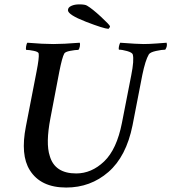

<svg xmlns="http://www.w3.org/2000/svg" viewBox="-20 -839 772 865"><path d="M468.8 -709Q447.3 -710 366.7 -741.2Q286.1 -772.5 286.1 -793Q286.1 -805.7 301.3 -812.5Q316.4 -819.3 336.9 -819.3Q363.3 -819.3 372.1 -813.5Q395.5 -799.8 434.6 -763.7Q473.6 -727.5 475.6 -720.7Q475.6 -715.8 468.8 -709ZM220.7 -640.6Q264.6 -640.6 338.9 -646.5Q341.8 -641.6 339.8 -630.4Q337.9 -619.1 333 -614.3Q319.3 -614.3 296.4 -609.9Q273.4 -605.5 269.5 -597.7Q259.8 -580.1 247.1 -515.6L207 -305.7Q185.5 -193.4 204.1 -136.7Q226.6 -57.6 323.2 -57.6Q392.6 -57.6 449.2 -111.8Q505.9 -166 529.3 -285.2L571.3 -500Q585 -568.4 578.1 -593.8Q575.2 -602.5 552.7 -608.9Q530.3 -615.2 515.6 -615.2Q513.7 -620.1 516.1 -630.9Q518.6 -641.6 521.5 -646.5Q599.6 -640.6 627 -640.6Q650.4 -640.6 685.1 -643.1Q719.7 -645.5 730.5 -646.5Q735.4 -631.8 724.6 -615.2Q709 -615.2 682.6 -609.4Q656.2 -603.5 650.4 -593.8Q634.8 -567.4 621.1 -501L577.1 -274.4Q548.8 -133.8 468.3 -64Q387.7 5.9 278.3 5.9Q163.1 5.9 114.3 -72.3Q71.3 -140.6 96.7 -269.5L144.5 -515.6Q157.2 -580.1 154.3 -597.7Q153.3 -605.5 132.3 -609.9Q111.3 -614.3 97.7 -614.3Q95.7 -618.2 97.7 -630.4Q99.6 -642.6 103.5 -646.5Q173.8 -640.6 220.7 -640.6Z"/></svg>

Font: Crimson
Style: SemiboldItalic
Weight: 600
Italic angle: -11°
Version: Version 0.8 ; ttfautohint (v1.00) -l 8 -r 50 -G 200 -x 14 -D